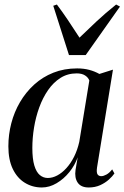

<svg xmlns="http://www.w3.org/2000/svg" viewBox="-20 -818 550 849"><path d="M409 -77Q406 -55.5 411.2 -47.2Q416.5 -39 428 -39Q437.5 -39 450.8 -46.2Q464 -53.5 476 -69L486 -51Q477.5 -38.5 461.5 -24Q445.5 -9.5 423 0.8Q400.5 11 372.5 11Q338 11 323.5 -10.5Q309 -32 314 -66.5L323.5 -122.5Q311 -87 286.5 -56.8Q262 -26.5 230.2 -7.8Q198.5 11 165 11Q123.5 11 89.8 -9.8Q56 -30.5 36.5 -71Q17 -111.5 17 -171Q17 -223 30 -273Q43 -323 68.5 -366.5Q94 -410 131 -443.8Q168 -477.5 215.8 -496.5Q263.5 -515.5 321 -515.5Q350.5 -515.5 374.8 -509Q399 -502.5 419.5 -491L479.5 -510ZM375 -462Q370 -475.5 356 -484.5Q342 -493.5 319 -493.5Q279 -493.5 247.5 -473.5Q216 -453.5 192.5 -419.5Q169 -385.5 153.5 -342.8Q138 -300 130.5 -253.8Q123 -207.5 123 -164Q123 -115.5 131.8 -86.2Q140.5 -57 156 -44Q171.5 -31 191.5 -31Q212 -31 233.2 -42.2Q254.5 -53.5 273.8 -74.8Q293 -96 307.8 -125.5Q322.5 -155 330.5 -190.5ZM285 -574.5 215.5 -792.5 231.5 -798Q254.5 -767.5 279.5 -730.5Q304.5 -693.5 331.5 -651.5Q367.5 -686.5 406.5 -723Q445.5 -759.5 493.5 -798L510.5 -789L359 -574.5Z"/></svg>

Font: Merriweather 144pt
Style: Italic
Weight: 400
Italic angle: -7.8°
Version: Version 2.101